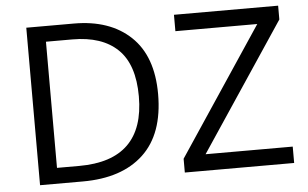

<svg xmlns="http://www.w3.org/2000/svg" viewBox="-50 -790 1390 867"><g transform="rotate(-5 644.5 -357.0)"><path d="M664.6 -363.8Q664.6 -183.1 566.9 -91.6Q469.2 0 291.5 0H97.7V-713.9H313Q476.1 -713.9 570.3 -624.8Q664.6 -535.6 664.6 -363.8ZM577.1 -360.8Q577.1 -505.4 505.9 -574.2Q434.6 -643.1 300.3 -643.1H180.7V-71.3H281.7Q577.1 -71.3 577.1 -360.8ZM1249.5 0H753.9V-62.5L1138.2 -639.6H767.1V-713.9H1239.3V-651.4L854.5 -74.2H1249.5Z"/></g></svg>

Font: Open Sans
Style: Regular
Weight: 400
Designer: Monotype Design Team
Foundry: Monotype Imaging Inc.
Version: Version 3.000; ttfautohint (v1.8.4)